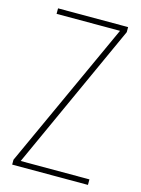

<svg xmlns="http://www.w3.org/2000/svg" viewBox="-110 -829 620 842"><g transform="rotate(15 200.0 -408.0)"><path d="M374 -51V-76H62L365 -742V-765H47V-740H335L30 -73V-51Z"/></g></svg>

Font: Noto Sans Tamil UI Condensed Thin
Style: Regular
Weight: 100
Width: 3
Designer: Jelle Bosma - Monotype Design Team
Foundry: Monotype Imaging Inc.
Version: Version 2.004